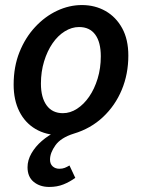

<svg xmlns="http://www.w3.org/2000/svg" viewBox="-20 -523 563 760"><path d="M175 217Q138 217 113.5 197Q89 177 89 139Q89 111 104.5 84Q120 57 145.5 35Q171 13 200 -1L217 12Q162 12 120.5 -12.5Q79 -37 56.5 -82Q34 -127 34 -188Q34 -259 57 -316.5Q80 -374 119 -416Q158 -458 206 -480.5Q254 -503 304 -503Q356 -503 397.5 -479.5Q439 -456 463.5 -411.5Q488 -367 488 -303Q488 -230 462 -167.5Q436 -105 387.5 -59.5Q339 -14 272 6Q221 22 199.5 52Q178 82 178 109Q178 126 188.5 135.5Q199 145 215 145Q227 145 236 141.5Q245 138 255 132L278 181Q256 197 231 207Q206 217 175 217ZM229 -75Q258 -75 285 -92.5Q312 -110 333 -140.5Q354 -171 366.5 -212Q379 -253 379 -300Q379 -356 357 -386Q335 -416 293 -416Q264 -416 236.5 -399Q209 -382 188 -351.5Q167 -321 154.5 -280Q142 -239 142 -192Q142 -137 164.5 -106Q187 -75 229 -75Z"/></svg>

Font: Source Sans 3 SemiBold
Style: Italic
Weight: 600
Italic angle: -11°
Designer: Paul D. Hunt
Foundry: Adobe
Version: Version 3.046;hotconv 1.0.118;makeotfexe 2.5.65603